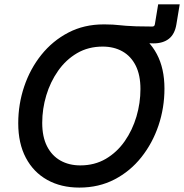

<svg xmlns="http://www.w3.org/2000/svg" viewBox="-20 -849 843 879"><path d="M448.7 -666.5 460.4 -737.3Q482.4 -737.3 496.8 -736.3Q511.2 -735.4 524.9 -733.9Q538.6 -732.4 556.6 -731Q574.7 -729.5 603.5 -728.5Q632.3 -727.5 677.2 -727.5Q687.5 -727.5 689 -737.8L704.1 -829.1H802.7L787.6 -737.8Q780.3 -692.9 753.4 -671.6Q726.6 -650.4 682.6 -650.4Q661.6 -650.4 643.6 -652.8Q625.5 -655.3 601.6 -658.4Q577.6 -661.6 541.5 -664.1Q505.4 -666.5 448.7 -666.5ZM343.3 9.8Q259.3 9.8 196.3 -25.4Q133.3 -60.5 98.4 -126.5Q63.5 -192.4 63.5 -284.7Q63.5 -372.1 90.8 -453.1Q118.2 -534.2 169.4 -598.1Q220.7 -662.1 292.7 -699.7Q364.7 -737.3 454.1 -737.3Q538.1 -737.3 600.6 -702.1Q663.1 -667 698 -601.3Q732.9 -535.6 732.9 -443.4Q732.9 -355.5 705.6 -274.4Q678.2 -193.4 627.2 -129.2Q576.2 -64.9 504.4 -27.6Q432.6 9.8 343.3 9.8ZM347.7 -91.8Q413.1 -91.8 464.4 -121.8Q515.6 -151.9 551 -202.6Q586.4 -253.4 604.7 -315.4Q623 -377.4 623 -441.4Q623 -505.4 601.3 -548.6Q579.6 -591.8 540.5 -613.8Q501.5 -635.7 450.2 -635.7Q384.3 -635.7 333 -605.7Q281.7 -575.7 246.1 -524.9Q210.4 -474.1 191.9 -412.4Q173.3 -350.6 173.3 -286.6Q173.3 -222.7 195.3 -179.4Q217.3 -136.2 256.6 -114Q295.9 -91.8 347.7 -91.8Z"/></svg>

Font: Inter Medium
Style: Italic
Weight: 500
Italic angle: -9.3988°
Designer: Rasmus Andersson
Foundry: rsms
Version: Version 4.001;git-66647c0bb